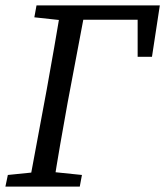

<svg xmlns="http://www.w3.org/2000/svg" viewBox="-20 -690 611 710"><path d="M489 -480V-664L525 -617H239L247 -670H571L542 -480ZM0 0 9 -43 137 -56H157L283 -43L275 0ZM86 0 153 -360Q167 -437 180.5 -515Q194 -593 207 -670H298L230 -310Q216 -233 202.5 -155Q189 -77 177 0ZM107 -626 115 -670H249L240 -613H227Z"/></svg>

Font: Source Serif 4 18pt
Style: Italic
Weight: 400
Italic angle: -12°
Designer: Frank Grießhammer
Foundry: Adobe Systems Incorporated
Version: Version 4.004;hotconv 1.0.116;makeotfexe 2.5.65601